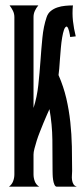

<svg xmlns="http://www.w3.org/2000/svg" viewBox="-20 -704 318 724"><path d="M13.7 0Q24.9 -8.3 29.5 -20.8Q34.2 -33.2 34.2 -46.4V-639.6Q34.2 -652.3 28.8 -663.3Q23.4 -674.3 16.1 -683.6H124.5Q116.7 -674.3 111.6 -663.3Q106.4 -652.3 106.4 -639.6V-296.9Q119.6 -337.9 124.5 -383.5Q129.4 -429.2 132.6 -474.4Q135.7 -519.5 139.9 -562Q144 -604.5 155.8 -639.2Q160.6 -653.8 171.6 -662.6Q182.6 -671.4 196.5 -676Q210.4 -680.7 225.8 -682.1Q241.2 -683.6 254.9 -683.6Q252 -653.8 255.1 -625Q258.3 -596.2 265.6 -566.9L244.6 -564.5Q244.1 -567.9 243.2 -573.7Q242.2 -579.6 240.7 -585.7Q239.3 -591.8 237.1 -596.9Q234.9 -602.1 231.9 -604Q225.6 -603.5 221.4 -591.8Q217.3 -580.1 214.4 -562.5Q211.4 -544.9 209.5 -523.4Q207.5 -502 206.1 -481.7Q204.6 -461.4 203.4 -445.1Q202.1 -428.7 200.7 -420.9Q219.7 -377.4 230 -333.3Q240.2 -289.1 245.1 -243.7Q250 -198.2 251 -152.1Q252 -106 252 -59.1Q252 -51.8 251.2 -42.7Q250.5 -33.7 251.7 -25.1Q252.9 -16.6 256.8 -9.8Q260.7 -2.9 270 0H194.3Q188.5 0 185.1 -8.1Q181.6 -16.1 180.2 -26.4Q178.7 -36.6 178.5 -46.4Q178.2 -56.2 178.2 -60.1Q178.2 -118.7 177.5 -176.8Q176.8 -234.9 166.5 -292.5Q162.6 -283.7 156.5 -270Q150.4 -256.3 143.8 -240.2Q137.2 -224.1 130.4 -206.8Q123.5 -189.5 118.4 -173.3Q113.3 -157.2 109.9 -143.6Q106.4 -129.9 106.4 -121.1V-46.4Q106.4 -33.2 111.1 -20.5Q115.7 -7.8 127.9 0Z"/></svg>

Font: XAYAX
Style: Regular
Weight: 400
Designer: Peter Wiegel
Foundry: Peter Wiegel
Version: Version 1.000 2009 initial release